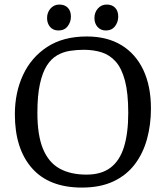

<svg xmlns="http://www.w3.org/2000/svg" viewBox="-20 -822 736 855"><path d="M345 13.3Q198 13.3 122.1 -73.4Q46.2 -160.1 46.2 -313Q46.2 -409.8 82.6 -488.1Q118.9 -566.4 190.1 -613Q261.3 -659.6 366.8 -659.6Q456.9 -659.6 520.6 -621Q584.2 -582.4 618.2 -510.5Q652.2 -438.6 652.2 -338.2Q652.2 -266.4 634.6 -202.7Q617.1 -138.9 580.2 -90.3Q543.3 -41.7 484.9 -14.2Q426.5 13.3 345 13.3ZM365 -44.4Q431.6 -44.4 472.5 -75.6Q513.4 -106.8 532.3 -168.2Q551.1 -229.6 551.1 -319.4Q551.1 -407.3 536.5 -462.6Q521.9 -517.9 495.2 -547.8Q468.5 -577.7 432.4 -589Q396.4 -600.3 352.9 -600.3Q321.4 -600.3 291 -595.5Q260.6 -590.7 234.3 -575.6Q208 -560.5 188.4 -529.7Q168.9 -498.8 157.7 -447.7Q146.5 -396.5 146.5 -319.4Q146.5 -219.4 171.5 -158.9Q196.6 -98.4 245.3 -71.4Q294.1 -44.4 365 -44.4ZM451.4 -686.3Q428.6 -686.3 414.5 -702Q400.5 -717.7 400.5 -741.8Q400.5 -766.6 415.9 -784.2Q431.4 -801.7 455.3 -801.7Q479 -801.7 492.7 -787.5Q506.5 -773.3 506.5 -748Q506.5 -724 492.2 -705.2Q477.8 -686.3 451.4 -686.3ZM240.4 -686.3Q216.8 -686.3 203.2 -702Q189.6 -717.7 189.6 -741.8Q189.6 -766.6 205 -784.2Q220.5 -801.7 244.6 -801.7Q268.2 -801.7 282 -787.5Q295.8 -773.3 295.8 -748Q295.8 -724 281.4 -705.2Q267 -686.3 240.4 -686.3Z"/></svg>

Font: Faustina Light
Style: Regular
Weight: 300
Designer: Alfonso Garcia
Foundry: http://www.omnibus-type.com
Version: Version 1.200